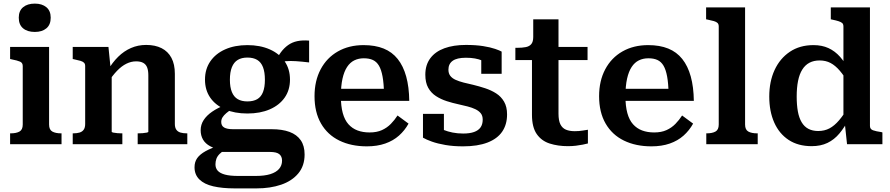

<svg xmlns="http://www.w3.org/2000/svg" viewBox="-20 -799 4933 1064"><path d="M173 -622Q132 -622 108 -642Q84 -662 84 -701Q84 -739 108 -759Q132 -779 173 -779Q213 -779 237 -759Q261 -739 261 -701Q261 -662 237 -642Q213 -622 173 -622ZM252 -539V-109Q252 -80 270 -70Q288 -60 319 -60H321V0H36V-60H39Q70 -60 88 -70Q106 -80 106 -109V-433Q106 -451 91 -457.5Q76 -464 45 -470L36 -472V-539Z M383 0V-60H386Q406 -60 421 -64.5Q436 -69 444 -80.5Q452 -92 452 -112V-433Q452 -445 445.5 -451.5Q439 -458 425.5 -462Q412 -466 392 -470L383 -472V-539H581L593 -420L599 -416V-69Q599 -66 608.5 -64Q618 -62 631 -61Q644 -60 654 -60H658V0ZM1018 0H743V-60H746Q757 -60 770.5 -61Q784 -62 793 -64Q802 -66 802 -69V-382Q802 -408 795.5 -425Q789 -442 774 -450.5Q759 -459 734 -459Q707 -459 680.5 -446Q654 -433 628.5 -406.5Q603 -380 577 -340L578 -410Q603 -453 635 -484.5Q667 -516 706 -533Q745 -550 790 -550Q840 -550 875.5 -532Q911 -514 930 -478.5Q949 -443 949 -390V-112Q949 -92 957 -80.5Q965 -69 980 -64.5Q995 -60 1015 -60H1018Z M1693 -453Q1651 -458 1620 -460Q1589 -462 1565.5 -460Q1542 -458 1523 -452L1504 -450Q1518 -484 1536 -508.5Q1554 -533 1576.5 -549Q1599 -565 1627.5 -571Q1656 -577 1693 -574ZM1351 -170Q1280 -170 1227 -193Q1174 -216 1145 -258Q1116 -300 1116 -358Q1116 -416 1145.5 -459Q1175 -502 1228 -525.5Q1281 -549 1351 -549Q1421 -549 1474.5 -525.5Q1528 -502 1557.5 -459Q1587 -416 1587 -358Q1587 -300 1557.5 -258Q1528 -216 1475 -193Q1422 -170 1351 -170ZM1351 -237Q1384 -237 1405.5 -249.5Q1427 -262 1437.5 -289Q1448 -316 1448 -357Q1448 -399 1437.5 -426.5Q1427 -454 1405.5 -467Q1384 -480 1351 -480Q1319 -480 1297.5 -467Q1276 -454 1265 -426.5Q1254 -399 1254 -357Q1254 -316 1265 -289Q1276 -262 1297.5 -249.5Q1319 -237 1351 -237ZM1280 245Q1212 245 1162 233.5Q1112 222 1085 195.5Q1058 169 1058 128Q1058 98 1073 77Q1088 56 1119.5 38.5Q1151 21 1202 5L1234 26Q1211 40 1197.5 53.5Q1184 67 1179 81.5Q1174 96 1174 112Q1174 133 1186.5 147Q1199 161 1226.5 168.5Q1254 176 1300 176H1397Q1446 176 1478 166Q1510 156 1526.5 137Q1543 118 1543 91Q1543 68 1528 55.5Q1513 43 1476 43H1207L1211 35Q1172 26 1145 11.5Q1118 -3 1105 -25.5Q1092 -48 1092 -77Q1092 -108 1108.5 -133.5Q1125 -159 1155.5 -180Q1186 -201 1229 -218L1269 -197Q1248 -184 1234 -172Q1220 -160 1213 -148.5Q1206 -137 1206 -123Q1206 -102 1222 -92.5Q1238 -83 1272 -83H1485Q1544 -83 1584.5 -68Q1625 -53 1646.5 -22Q1668 9 1668 57Q1668 120 1633 162Q1598 204 1538 224.5Q1478 245 1402 245Z M1869 -265Q1869 -211 1879.5 -172.5Q1890 -134 1911 -110.5Q1932 -87 1961.5 -76Q1991 -65 2028 -65Q2068 -65 2096.5 -78Q2125 -91 2146 -112.5Q2167 -134 2183 -159L2244 -114Q2223 -76 2191 -47.5Q2159 -19 2114.5 -3.5Q2070 12 2013 12Q1926 12 1860.5 -20Q1795 -52 1759 -114.5Q1723 -177 1723 -266Q1723 -351 1757 -415Q1791 -479 1852.5 -514Q1914 -549 1995 -549Q2059 -549 2106 -530Q2153 -511 2184 -472Q2215 -433 2231 -375Q2247 -317 2248 -240H1834V-307H2132L2108 -281Q2107 -337 2100 -375Q2093 -413 2080 -435Q2067 -457 2046.5 -466.5Q2026 -476 1996 -476Q1967 -476 1943.5 -464.5Q1920 -453 1903.5 -428Q1887 -403 1878 -363Q1869 -323 1869 -265Z M2655 -136Q2655 -158 2644 -171.5Q2633 -185 2614 -194Q2595 -203 2571.5 -209Q2548 -215 2521 -221Q2488 -228 2455.5 -238.5Q2423 -249 2396 -266.5Q2369 -284 2353 -312.5Q2337 -341 2337 -385Q2337 -439 2364.5 -476Q2392 -513 2442.5 -531.5Q2493 -550 2562 -550Q2617 -550 2657.5 -543.5Q2698 -537 2724 -528Q2750 -519 2760 -513V-390H2647V-489Q2660 -490 2668 -486.5Q2676 -483 2679.5 -476.5Q2683 -470 2683.5 -462Q2684 -454 2682 -445Q2670 -456 2652 -463.5Q2634 -471 2612 -475Q2590 -479 2562 -479Q2512 -479 2488.5 -462Q2465 -445 2465 -413Q2465 -392 2475.5 -378.5Q2486 -365 2505 -356.5Q2524 -348 2549 -341.5Q2574 -335 2602 -329Q2635 -321 2668.5 -310Q2702 -299 2729.5 -281.5Q2757 -264 2773.5 -235.5Q2790 -207 2790 -165Q2790 -109 2763 -69.5Q2736 -30 2681.5 -9Q2627 12 2546 12Q2492 12 2448.5 4.5Q2405 -3 2374 -14Q2343 -25 2324 -36V-168H2440V-37Q2423 -44 2413 -53Q2403 -62 2399.5 -71Q2396 -80 2397.5 -87.5Q2399 -95 2405 -98Q2419 -87 2440 -78.5Q2461 -70 2488 -64.5Q2515 -59 2547 -59Q2583 -59 2607 -67.5Q2631 -76 2643 -93Q2655 -110 2655 -136Z M2836 -466V-534H2845Q2874 -534 2894 -538Q2914 -542 2924.5 -555Q2935 -568 2935 -594L3026 -539H3236V-466ZM3075 -169Q3075 -131 3085.5 -110Q3096 -89 3116 -80.5Q3136 -72 3165 -72Q3189 -72 3209.5 -75.5Q3230 -79 3238 -80V-4Q3227 -1 3209.5 2.5Q3192 6 3171.5 8.5Q3151 11 3127 11Q3072 11 3026.5 -3.5Q2981 -18 2954.5 -56Q2928 -94 2928 -163V-522L2935 -530V-692H3075Z M3446 -265Q3446 -211 3456.5 -172.5Q3467 -134 3488 -110.5Q3509 -87 3538.5 -76Q3568 -65 3605 -65Q3645 -65 3673.5 -78Q3702 -91 3723 -112.5Q3744 -134 3760 -159L3821 -114Q3800 -76 3768 -47.5Q3736 -19 3691.5 -3.5Q3647 12 3590 12Q3503 12 3437.5 -20Q3372 -52 3336 -114.5Q3300 -177 3300 -266Q3300 -351 3334 -415Q3368 -479 3429.5 -514Q3491 -549 3572 -549Q3636 -549 3683 -530Q3730 -511 3761 -472Q3792 -433 3808 -375Q3824 -317 3825 -240H3411V-307H3709L3685 -281Q3684 -337 3677 -375Q3670 -413 3657 -435Q3644 -457 3623.5 -466.5Q3603 -476 3573 -476Q3544 -476 3520.5 -464.5Q3497 -453 3480.5 -428Q3464 -403 3455 -363Q3446 -323 3446 -265Z M4109 -758V-109Q4109 -80 4127 -70Q4145 -60 4176 -60H4179V0H3894V-60H3896Q3927 -60 3945 -70Q3963 -80 3963 -109V-652Q3963 -665 3956.5 -671.5Q3950 -678 3936.5 -682Q3923 -686 3903 -690L3893 -692V-758Z M4801 -101Q4801 -83 4818 -77Q4835 -71 4864 -67L4870 -65V0H4674L4661 -121L4654 -115V-652Q4654 -665 4647.5 -671Q4641 -677 4627 -681.5Q4613 -686 4593 -690L4584 -692V-758H4801ZM4488 -549Q4535 -549 4571 -532.5Q4607 -516 4635.5 -484Q4664 -452 4685 -406L4683 -336Q4658 -379 4633.5 -407.5Q4609 -436 4582.5 -450Q4556 -464 4522 -464Q4490 -464 4466 -451.5Q4442 -439 4426 -413.5Q4410 -388 4402.5 -350.5Q4395 -313 4395 -264Q4395 -217 4401.5 -181.5Q4408 -146 4422.5 -121.5Q4437 -97 4460 -85Q4483 -73 4514 -73Q4549 -73 4576.5 -87.5Q4604 -102 4630 -132.5Q4656 -163 4684 -210L4685 -141Q4660 -93 4631.5 -59Q4603 -25 4565.5 -7Q4528 11 4478 11Q4403 11 4350.5 -23.5Q4298 -58 4270.5 -120Q4243 -182 4243 -264Q4243 -347 4272.5 -411Q4302 -475 4357 -512Q4412 -549 4488 -549Z"/></svg>

Font: Roboto Serif 20pt SemiBold
Style: Regular
Weight: 600
Version: Version 1.008